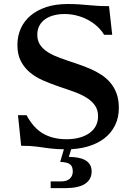

<svg xmlns="http://www.w3.org/2000/svg" viewBox="-20 -747 692 975"><path d="M318.4 -40Q353.5 -40 382.8 -47.9Q412.1 -55.7 433.3 -70.6Q454.6 -85.4 466.3 -107.2Q478 -128.9 478 -156.2Q478 -190.9 460.4 -214.1Q442.9 -237.3 414.1 -254.2Q385.3 -271 348.4 -283.7Q311.5 -296.4 273.2 -309.6Q234.9 -322.8 198 -338.9Q161.1 -355 132.3 -378.9Q103.5 -402.8 85.9 -436.5Q68.4 -470.2 68.4 -519Q68.4 -563.5 85.2 -601.6Q102.1 -639.6 134.8 -667.5Q167.5 -695.3 214.6 -710.9Q261.7 -726.6 322.8 -726.6Q357.4 -726.6 381.1 -724.9Q404.8 -723.1 426.8 -721.2Q448.7 -719.2 473.1 -717.5Q497.6 -715.8 533.7 -715.8L549.8 -570.3H508.8Q494.6 -593.8 473.6 -613Q452.6 -632.3 426.5 -646.2Q400.4 -660.2 370.1 -668Q339.8 -675.8 307.1 -675.8Q279.3 -675.8 254.2 -669.4Q229 -663.1 210.2 -650.1Q191.4 -637.2 180.4 -617.4Q169.4 -597.7 169.4 -570.8Q169.4 -543.5 180.9 -523.9Q192.4 -504.4 212.4 -489.5Q232.4 -474.6 258.8 -463.4Q285.2 -452.1 315.2 -441.9Q345.2 -431.6 376.5 -421.1Q407.7 -410.6 437.7 -397.7Q467.8 -384.8 494.1 -367.7Q520.5 -350.6 540.5 -326.9Q560.5 -303.2 572 -272Q583.5 -240.7 583.5 -199.2Q583.5 -149.4 564 -110.1Q544.4 -70.8 509.3 -43.9Q474.1 -17.1 425.3 -2.9Q376.5 11.2 317.4 11.2Q290 11.2 269.8 10Q249.5 8.8 232.4 6.6Q215.3 4.4 200.2 2.2Q185.1 0 168.5 -2.2Q151.9 -4.4 132.6 -5.6Q113.3 -6.8 87.4 -6.8L71.3 -162.1H114.7Q149.9 -96.7 199.2 -68.4Q248.5 -40 318.4 -40ZM311 -11.2H348.1L329.6 49.8Q352.1 49.8 373 53.2Q394 56.6 410.2 64.9Q426.3 73.2 435.8 87.6Q445.3 102.1 445.3 124Q445.3 164.1 412.1 186.3Q378.9 208.5 307.6 208.5H237.3V174.3H288.6Q320.3 174.3 335 159.9Q349.6 145.5 349.6 124Q349.6 112.3 346.7 103.3Q343.8 94.2 336.4 88.1Q329.1 82 316.7 78.9Q304.2 75.7 285.6 75.2Z"/></svg>

Font: Arian AMU Serif
Style: Bold
Weight: 700
Designer: Ruben Hakobyan (Tarumian)
Foundry: Ruben Hakobyan (Tarumian)
Version: Version 1.002